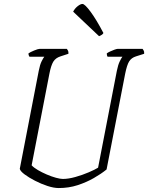

<svg xmlns="http://www.w3.org/2000/svg" viewBox="-20 -951 749 971"><path d="M277 0Q252 0 220 -10.5Q188 -21 157 -37Q126 -53 104.5 -69Q83 -85 80 -97L176 -593Q182 -624 190.5 -641Q199 -658 204 -664H129Q128 -666 126 -670Q124 -674 124 -681Q132 -687 152.5 -695.5Q173 -704 181 -704H318Q320 -701 323.5 -695.5Q327 -690 326 -679L286 -666Q261 -658 249.5 -639Q238 -620 230 -579L140 -115Q151 -103 171.5 -91Q192 -79 216.5 -68.5Q241 -58 263 -52Q285 -46 298 -46Q326 -46 361.5 -56Q397 -66 428.5 -79.5Q460 -93 476 -103L571 -593Q577 -623 585.5 -640.5Q594 -658 599 -664H524Q520 -670 520 -681Q525 -685 536.5 -690.5Q548 -696 559.5 -700Q571 -704 576 -704H701Q703 -701 706.5 -695.5Q710 -690 709 -679L668 -666Q645 -659 633.5 -641Q622 -623 613 -578L519 -94Q492 -72 454.5 -50.5Q417 -29 372.5 -14.5Q328 0 277 0ZM481 -768 350 -892Q358 -908 372.5 -919.5Q387 -931 397 -931Q409 -931 438.5 -891Q468 -851 503 -784Q499 -775 481 -768Z"/></svg>

Font: Texturina 72pt 72pt Thin
Style: Italic
Weight: 100
Italic angle: -11°
Designer: Guillermo Torres Carreño
Foundry: Omnibus-Type
Version: Version 1.002; ttfautohint (v1.8.3)